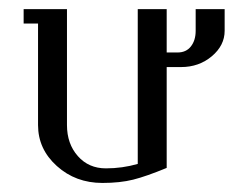

<svg xmlns="http://www.w3.org/2000/svg" viewBox="-20 -404 548 424"><path d="M32.2 -352.1V-383.8H127.9V-127.9Q127.9 -86.4 151.9 -59.3Q175.8 -32.2 213.9 -32.2Q250 -32.2 284.2 -42V-383.8H348.1V-288.1H372.1Q391.1 -288.1 401.6 -301.5Q412.1 -314.9 412.1 -335.9V-383.8H476.1V-335.9Q476.1 -303.7 447.8 -279.8Q419.4 -255.9 379.9 -255.9H348.1V-33.2Q303.2 -14.6 274.2 -7.3Q245.1 0 206.1 0Q147 0 105.5 -37.4Q64 -74.7 64 -127.9V-352.1Z"/></svg>

Font: Gawaa
Style: Regular
Weight: 400
Designer: T. Christopher White
Version: Version 1.0